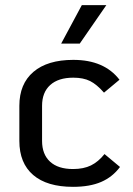

<svg xmlns="http://www.w3.org/2000/svg" viewBox="-20 -713 515 744"><path d="M55 -167V-303Q55 -388 109.5 -434.5Q164 -481 264 -481Q384 -481 443 -404L383 -354Q355 -386 329 -399Q303 -412 264 -412Q206 -412 174.5 -383.5Q143 -355 143 -303V-167Q143 -115 174 -86.5Q205 -58 263 -58Q304 -58 332.5 -72Q361 -86 385 -116L445 -66Q416 -27 372 -8Q328 11 263 11Q162 11 108.5 -35Q55 -81 55 -167ZM297 -693H392L289 -544H217Z"/></svg>

Font: KoHo Medium
Style: Regular
Weight: 500
Version: Version 1.000; ttfautohint (v1.6)